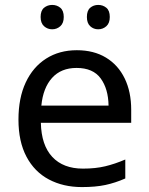

<svg xmlns="http://www.w3.org/2000/svg" viewBox="-20 -750 604 780"><path d="M292 -546Q361 -546 410.5 -516Q460 -486 486.5 -431.5Q513 -377 513 -304V-251H146Q148 -160 192.5 -112.5Q237 -65 317 -65Q368 -65 407.5 -74.5Q447 -84 489 -102V-25Q448 -7 408 1.5Q368 10 313 10Q237 10 178.5 -21Q120 -52 87.5 -113.5Q55 -175 55 -264Q55 -352 84.5 -415Q114 -478 167.5 -512Q221 -546 292 -546ZM291 -474Q228 -474 191.5 -433.5Q155 -393 148 -321H421Q420 -389 389 -431.5Q358 -474 291 -474ZM145 -681Q145 -707 159 -718.5Q173 -730 192 -730Q211 -730 225 -718.5Q239 -707 239 -681Q239 -656 225 -643.5Q211 -631 192 -631Q173 -631 159 -643.5Q145 -656 145 -681ZM333 -681Q333 -707 346.5 -718.5Q360 -730 379 -730Q398 -730 412 -718.5Q426 -707 426 -681Q426 -656 412 -643.5Q398 -631 379 -631Q360 -631 346.5 -643.5Q333 -656 333 -681Z"/></svg>

Font: Noto Sans Ogham
Style: Regular
Weight: 400
Designer: Monotype Design Team
Foundry: Monotype Imaging Inc.
Version: Version 2.001; ttfautohint (v1.8.4.7-5d5b)